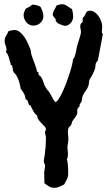

<svg xmlns="http://www.w3.org/2000/svg" viewBox="-20 -839 536 916"><path d="M470.2 -674.8Q470.2 -674.3 468.5 -665.3Q466.8 -656.2 464.4 -642.8Q461.9 -629.4 459 -613.8Q456.1 -598.1 453.4 -584.5Q450.7 -570.8 449 -561.5Q447.3 -552.2 446.8 -551.8Q445.3 -547.4 441.9 -543.9Q438.5 -540.5 437 -536.1Q435.5 -530.8 435.5 -525.1Q435.5 -519.5 434.1 -514.2Q433.1 -509.8 429.9 -502Q426.8 -494.1 422.6 -486.1Q418.5 -478 414.6 -470.9Q410.6 -463.9 408.2 -461.9Q404.8 -454.6 404.5 -446Q404.3 -437.5 401.9 -430.2Q397.9 -417.5 389.6 -406.7Q381.3 -396 376 -384.8Q372.1 -376.5 371.3 -366.2Q370.6 -356 366.2 -349.1Q364.7 -346.2 363.5 -345.7Q362.3 -345.2 361.6 -344.7Q360.8 -344.2 360.4 -342.5Q359.9 -340.8 359.9 -335Q359.9 -330.6 355.7 -327.6Q351.6 -324.7 350.1 -319.8Q347.7 -314 348.6 -307.4Q349.6 -300.8 347.2 -293.9Q343.3 -284.2 336.4 -276.1Q329.6 -268.1 324.2 -258.8Q322.3 -255.9 322.5 -252.4Q322.8 -249 320.8 -246.1Q317.9 -239.7 312.3 -234.9Q306.6 -230 305.2 -223.1Q302.7 -213.9 304.4 -199.2Q306.2 -184.6 306.2 -173.8Q306.2 -164.1 304 -155Q301.8 -146 301.8 -136.2Q301.8 -128.4 303 -120.6Q304.2 -112.8 304.2 -105Q304.2 -98.1 303.2 -91.1Q302.2 -84 298.8 -78.1Q301.3 -73.2 302.5 -64Q303.7 -54.7 304.4 -44.4Q305.2 -34.2 305.2 -24.4Q305.2 -14.6 305.2 -8.8Q305.2 5.4 298.6 17.6Q292 29.8 286.1 41Q274.9 46.4 263.4 51.8Q252 57.1 240.2 57.1Q225.1 57.1 214.1 50.5Q203.1 43.9 191.9 35.2Q191.9 22.9 191.4 11Q190.9 -1 190.9 -13.2Q190.9 -22 192.9 -31.2Q194.8 -40.5 194.8 -48.8Q194.8 -52.7 193.8 -54.9Q192.9 -57.1 191.9 -59.1Q190.9 -61 189.9 -63Q189 -64.9 189 -68.8Q189 -76.7 190.9 -85.4Q192.9 -94.2 193.8 -102.1Q196.3 -121.6 197.8 -140.9Q199.2 -160.2 199.2 -180.2Q199.2 -187.5 197 -195.3Q194.8 -203.1 194.8 -210Q194.8 -212.9 197 -215.3Q199.2 -217.8 199.2 -221.2Q199.2 -229 192.9 -235.8Q186.5 -242.7 179 -250.2Q171.4 -257.8 164.6 -266.8Q157.7 -275.9 157.2 -288.1Q149.9 -293 145.8 -298.6Q141.6 -304.2 138.2 -310.1Q134.8 -315.9 132.1 -322.3Q129.4 -328.6 125 -335.9L118.2 -338.9Q116.2 -342.8 115.2 -346.9Q114.3 -351.1 113 -355Q111.8 -358.9 109.4 -361.6Q106.9 -364.3 102.1 -365.2Q101.1 -379.4 95.2 -391.4Q89.4 -403.3 79.1 -414.1Q76.7 -430.7 71.3 -448.7Q65.9 -466.8 57.1 -481Q54.2 -485.4 50.3 -489Q46.4 -492.7 43.9 -497.1Q41 -504.4 40.5 -512Q40 -519.5 37.1 -526.9L30.8 -529.8V-536.1Q27.8 -542.5 26.1 -550Q24.4 -557.6 22.2 -565.2Q20 -572.8 16.8 -579.3Q13.7 -585.9 7.8 -590.8Q11.2 -596.7 11.2 -602.1Q11.2 -612.8 6.6 -622.6Q2 -632.3 2 -643.1Q2 -656.7 8.8 -667.7Q15.6 -678.7 21 -690.9Q28.3 -692.4 35.2 -694.1Q42 -695.8 48.8 -695.8Q63 -695.8 75.2 -685.8Q87.4 -675.8 96.9 -661.4Q106.4 -647 113.5 -631.3Q120.6 -615.7 125 -604Q127.4 -596.7 127.9 -589.4Q128.4 -582 130.9 -575.2Q132.8 -568.4 137 -557.6Q141.1 -546.9 145.3 -535.6Q149.4 -524.4 152.6 -514.6Q155.8 -504.9 155.8 -500L157.2 -497.1L163.1 -494.1Q164.1 -492.7 163.6 -490.5Q163.1 -488.3 163.1 -486.8Q163.1 -482.9 168.2 -479Q173.3 -475.1 175.8 -472.2Q183.6 -460 187.5 -446Q191.4 -432.1 199.2 -419.9Q201.7 -415.5 204.8 -411.6Q208 -407.7 211.9 -403.8Q216.3 -397.9 220 -391.4Q223.6 -384.8 227.1 -377.9Q230.5 -371.1 234.4 -364.5Q238.3 -357.9 244.1 -352.1Q251 -353 259.8 -366.5Q268.6 -379.9 278.1 -400.1Q287.6 -420.4 296.6 -444.3Q305.7 -468.3 312.7 -490.5Q319.8 -512.7 324 -530.5Q328.1 -548.3 328.1 -556.2Q333 -561 335.9 -568.6Q338.9 -576.2 340.8 -584.7Q342.8 -593.3 344.2 -601.6Q345.7 -609.9 347.2 -617.2Q348.6 -623.5 351.8 -633.1Q355 -642.6 358.2 -652.6Q361.3 -662.6 363.8 -671.9Q366.2 -681.2 366.2 -687Q366.2 -693.8 364.5 -700.4Q362.8 -707 362.8 -713.9Q362.8 -720.7 365.2 -724.6Q367.7 -728.5 373 -732.9Q375.5 -738.3 374.5 -744.6Q373.5 -751 376 -754.9Q377.4 -757.3 379.4 -758.5Q381.3 -759.8 382.8 -762.2Q386.2 -769 388.4 -773.4Q390.6 -777.8 395 -784.2Q401.4 -788.1 409.2 -788.1Q421.4 -788.1 432.1 -780.5Q442.9 -772.9 450.7 -761.5Q458.5 -750 463.1 -736.6Q467.8 -723.1 467.8 -711.9Q467.8 -705.1 466.8 -698.5Q465.8 -691.9 465.8 -685.1Q465.8 -682.6 468 -680.7Q470.2 -678.7 470.2 -674.8ZM329.1 -758.8Q329.1 -751.5 326.2 -743.9Q323.2 -736.3 318.1 -730.2Q313 -724.1 305.9 -720Q298.8 -715.8 291 -715.8Q282.7 -715.8 272.5 -720.7Q262.2 -725.6 253.9 -729Q252.9 -731.9 251.2 -733.4Q249.5 -734.9 248 -736.3Q246.6 -737.8 245.8 -740Q245.1 -742.2 246.1 -746.6Q242.2 -752 237.3 -757.6Q232.4 -763.2 231 -770Q233.4 -782.7 239.5 -792.7Q245.6 -802.7 251 -814Q257.8 -815.4 264.4 -817.1Q271 -818.8 276.9 -818.8Q284.2 -818.8 290 -816.2Q295.9 -813.5 301.5 -809.8Q307.1 -806.2 312.5 -802.2Q317.9 -798.3 323.7 -795.9Q325.7 -786.6 327.4 -777.6Q329.1 -768.6 329.1 -758.8ZM187 -761.7Q187 -752.4 183.1 -744.1Q179.2 -735.8 172.6 -729.7Q166 -723.6 157.2 -720.2Q148.4 -716.8 139.2 -716.8Q128.9 -716.8 120.4 -721.2Q111.8 -725.6 105.7 -732.7Q99.6 -739.7 96.2 -748.8Q92.8 -757.8 92.8 -767.6Q92.8 -776.9 95.7 -782.2Q98.6 -787.6 101.1 -795.9Q106.4 -800.3 114.3 -803.5Q122.1 -806.6 127.9 -812Q128.9 -813 131.1 -814.9Q133.3 -816.9 134.8 -816.9Q139.2 -816.9 144.5 -816.2Q149.9 -815.4 155.3 -814Q160.6 -812.5 165.5 -810.5Q170.4 -808.6 173.8 -805.7Q178.7 -795.9 182.9 -784.9Q187 -773.9 187 -761.7Z"/></svg>

Font: Margarine
Style: Regular
Weight: 400
Designer: Astigmatic (AOETI)
Foundry: Astigmatic (AOETI)
Version: Version 1.000